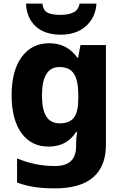

<svg xmlns="http://www.w3.org/2000/svg" viewBox="-20 -797 677 1057"><path d="M406 -479H410L423 -549H563V1Q563 119 492.5 179.5Q422 240 282 240Q219 240 169.5 232.5Q120 225 74 208V75Q125 96 175.5 106.5Q226 117 284 117Q399 117 399 8V-3Q399 -34 404 -71H399Q349 10 247 10Q152 10 98 -64.5Q44 -139 44 -273Q44 -408 99.5 -483.5Q155 -559 251 -559Q350 -559 406 -479ZM211 -271Q211 -193 235 -155.5Q259 -118 309 -118Q363 -118 387 -149.5Q411 -181 411 -254V-274Q411 -354 387 -391Q363 -428 307 -428Q211 -428 211 -271ZM315 -606Q227 -606 177 -651.5Q127 -697 123 -777H213Q219 -738 243 -726.5Q267 -715 315 -715Q356 -715 384 -728.5Q412 -742 418 -777H511Q506 -700 453 -653Q400 -606 315 -606Z"/></svg>

Font: Noto Sans UI ExtraBold
Style: Regular
Weight: 800
Designer: Monotype Design Team
Foundry: Monotype Imaging Inc.
Version: Version 1.001